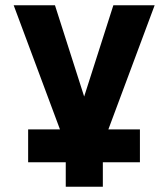

<svg xmlns="http://www.w3.org/2000/svg" viewBox="-20 -560 640 730"><path d="M87 57V-68H208L32 -540H189L300 -193L411 -540H568L392 -68H512V57H371V150H230V57Z"/></svg>

Font: Geist Mono Black
Style: Regular
Weight: 900
Monospace: yes
Designer: Basement.studio, Andrés Briganti, Mateo Zaragoza
Foundry: Basement.studio, Vercel, Andrés Briganti, Guido Ferreyra, Mateo Zaragoza
Version: Version 1.500; ttfautohint (v1.8.4.7-5d5b)